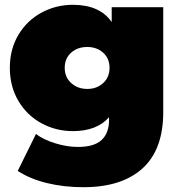

<svg xmlns="http://www.w3.org/2000/svg" viewBox="-20 -577 751 801"><path d="M661 -547H446V-485C412.7 -533 358.7 -557 284 -557C237.3 -557 193.8 -546.2 153.5 -524.5C113.2 -502.8 81 -472 57 -432C33 -392 21 -346 21 -294C21 -242 33 -195.8 57 -155.5C81 -115.2 113.2 -84.2 153.5 -62.5C193.8 -40.8 237.3 -30 284 -30C350.7 -30 401 -49.3 435 -88V-78C435 -40.7 424.7 -12.3 404 7C383.3 26.3 350.3 36 305 36C275 36 243.7 31 211 21C178.3 11 151.3 -2 130 -18L54 136C87.3 158 127.7 174.8 175 186.5C222.3 198.2 273.3 204 328 204C434.7 204 516.8 177.8 574.5 125.5C632.2 73.2 661 -5 661 -109ZM410.5 -230.5C392.8 -214.2 370.7 -206 344 -206C317.3 -206 295 -214.2 277 -230.5C259 -246.8 250 -268 250 -294C250 -320 258.8 -341 276.5 -357C294.2 -373 316.7 -381 344 -381C370.7 -381 392.8 -373 410.5 -357C428.2 -341 437 -320 437 -294C437 -268 428.2 -246.8 410.5 -230.5Z"/></svg>

Font: Montserrat Custom Black
Style: Regular
Weight: 900
Designer: Julieta Ulanovsky
Foundry: Julieta Ulanovsky
Version: Version 7.200